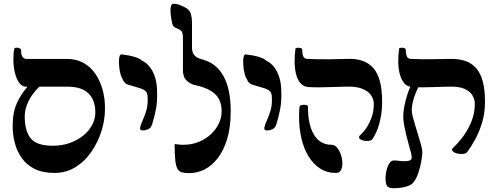

<svg xmlns="http://www.w3.org/2000/svg" viewBox="-20 -904 2621 1017"><path d="M268 12Q207 12 165 -8.5Q123 -29 97 -64.5Q71 -100 59 -144.5Q47 -189 47 -236Q47 -310 70.5 -360Q94 -410 126 -445H116Q98 -445 83 -464Q68 -483 59.5 -516Q51 -549 51 -591Q51 -610 52 -621.5Q53 -633 56 -646Q57 -651 66 -651.5Q75 -652 83.5 -648.5Q92 -645 92 -637Q91 -614 99 -603.5Q107 -593 117 -592Q172 -592 228.5 -592Q285 -592 334 -592Q384 -592 422 -571Q460 -550 485.5 -512.5Q511 -475 524 -427Q537 -379 536 -325Q536 -268 517 -208.5Q498 -149 463.5 -99Q429 -49 379.5 -18.5Q330 12 268 12ZM260 -132Q308 -132 349 -146.5Q390 -161 420.5 -185.5Q451 -210 468 -242Q485 -274 485 -309Q485 -349 470 -380Q455 -411 422.5 -428Q390 -445 336 -445H189Q170 -428 152 -403Q134 -378 122.5 -348Q111 -318 111 -287Q111 -211 142.5 -171.5Q174 -132 260 -132Z M736 -213Q730 -213 725.5 -216Q721 -219 722 -228Q726 -246 736.5 -268.5Q747 -291 755.5 -320.5Q764 -350 762 -386Q762 -411 751.5 -421Q741 -431 717.5 -438Q694 -445 657 -456Q648 -459 641 -466Q634 -473 627 -490Q623 -495 619 -509Q615 -523 612.5 -541.5Q610 -560 610 -577Q610 -594 613 -605Q616 -616 624 -616Q642 -614 663 -610Q684 -606 702.5 -599.5Q721 -593 732 -583Q757 -571 774.5 -548Q792 -525 802 -492.5Q812 -460 812 -416Q814 -367 806 -326Q798 -285 786 -246Q780 -226 765 -219.5Q750 -213 736 -213Z M905 -141Q919 -140 927 -138.5Q935 -137 950 -137Q995 -137 1032 -152Q1069 -167 1096.5 -192.5Q1124 -218 1139 -249.5Q1154 -281 1154 -314Q1154 -373 1119.5 -405.5Q1085 -438 1014 -453Q990 -458 969.5 -476.5Q949 -495 949 -532Q949 -561 949 -588.5Q949 -616 949 -644.5Q949 -673 949 -703Q949 -732 940 -740.5Q931 -749 915 -755Q902 -759 896.5 -768.5Q891 -778 887 -807Q884 -824 883 -841.5Q882 -859 885.5 -871.5Q889 -884 899 -884Q917 -884 936.5 -876Q956 -868 970 -859Q986 -848 991.5 -828.5Q997 -809 997 -786Q997 -755 997 -716Q997 -677 997 -651Q997 -630 1007.5 -614Q1018 -598 1052 -589Q1125 -570 1163.5 -501.5Q1202 -433 1202 -315Q1202 -230 1183.5 -168.5Q1165 -107 1133.5 -66.5Q1102 -26 1063.5 -6.5Q1025 13 984 13Q959 13 944 9Q929 5 920.5 -9Q912 -23 908.5 -54.5Q905 -86 905 -141Z M1394 -213Q1388 -213 1383.5 -216Q1379 -219 1380 -228Q1384 -246 1394.5 -268.5Q1405 -291 1413.5 -320.5Q1422 -350 1420 -386Q1420 -411 1409.5 -421Q1399 -431 1375.5 -438Q1352 -445 1315 -456Q1306 -459 1299 -466Q1292 -473 1285 -490Q1281 -495 1277 -509Q1273 -523 1270.5 -541.5Q1268 -560 1268 -577Q1268 -594 1271 -605Q1274 -616 1282 -616Q1300 -614 1321 -610Q1342 -606 1360.5 -599.5Q1379 -593 1390 -583Q1415 -571 1432.5 -548Q1450 -525 1460 -492.5Q1470 -460 1470 -416Q1472 -367 1464 -326Q1456 -285 1444 -246Q1438 -226 1423 -219.5Q1408 -213 1394 -213Z M1953 -167Q1946 -159 1931.5 -157.5Q1917 -156 1902.5 -160Q1888 -164 1883 -172Q1878 -180 1890 -190Q1904 -202 1920 -225.5Q1936 -249 1948 -281.5Q1960 -314 1960 -354Q1960 -378 1945.5 -399.5Q1931 -421 1898.5 -434Q1866 -447 1811 -445Q1773 -444 1738.5 -443Q1704 -442 1673 -441.5Q1642 -441 1613 -443Q1588 -445 1572 -463Q1556 -481 1548.5 -510.5Q1541 -540 1540.5 -575Q1540 -610 1545 -646Q1546 -650 1554.5 -651Q1563 -652 1572 -649.5Q1581 -647 1581 -641Q1581 -617 1586.5 -605Q1592 -593 1608 -592Q1632 -591 1658.5 -590.5Q1685 -590 1722.5 -590Q1760 -590 1819 -592Q1866 -594 1901 -581.5Q1936 -569 1958.5 -542.5Q1981 -516 1992.5 -472.5Q2004 -429 2004 -367Q2004 -318 1996 -278.5Q1988 -239 1976 -211Q1964 -183 1953 -167ZM1760 12Q1711 12 1674.5 -12Q1638 -36 1613 -78Q1588 -120 1576 -173.5Q1564 -227 1564 -285Q1564 -311 1565 -321Q1566 -331 1567 -340Q1569 -346 1580 -348Q1591 -350 1601 -348Q1611 -346 1611 -340Q1611 -243 1643.5 -190Q1676 -137 1737 -137Q1753 -137 1765.5 -122Q1778 -107 1785.5 -85Q1793 -63 1793.5 -40.5Q1794 -18 1786 -3Q1778 12 1760 12Z M2455 -99Q2448 -90 2432 -88.5Q2416 -87 2400 -91.5Q2384 -96 2377 -104Q2370 -112 2381 -122Q2408 -147 2434 -182.5Q2460 -218 2477.5 -261.5Q2495 -305 2495 -354Q2495 -378 2482 -399.5Q2469 -421 2439 -434Q2409 -447 2357 -445Q2319 -444 2285.5 -443Q2252 -442 2221.5 -441.5Q2191 -441 2162 -443Q2137 -445 2121.5 -463Q2106 -481 2098 -510.5Q2090 -540 2089.5 -575Q2089 -610 2094 -646Q2095 -650 2103.5 -651Q2112 -652 2120.5 -649.5Q2129 -647 2129 -641Q2130 -617 2135 -605Q2140 -593 2156 -592Q2181 -591 2207 -590.5Q2233 -590 2270 -590.5Q2307 -591 2365 -592Q2412 -593 2446.5 -580.5Q2481 -568 2503.5 -541.5Q2526 -515 2537.5 -471.5Q2549 -428 2549 -366Q2549 -306 2534 -256Q2519 -206 2497.5 -166.5Q2476 -127 2455 -99ZM2065 93Q2035 93 2028.5 78Q2022 63 2022 38Q2022 31 2024 16Q2026 1 2031 -15Q2036 -31 2045 -42.5Q2054 -54 2066 -54Q2079 -54 2095 -52Q2111 -50 2126 -50Q2141 -50 2151 -54.5Q2161 -59 2161 -71Q2161 -78 2156.5 -96Q2152 -114 2145 -138.5Q2138 -163 2131.5 -190Q2125 -217 2120.5 -242Q2116 -267 2116 -287Q2116 -312 2122 -343Q2128 -374 2139 -407Q2150 -440 2166 -468L2210 -469Q2193 -439 2182 -411.5Q2171 -384 2166 -361Q2161 -338 2161 -320Q2161 -306 2167 -283.5Q2173 -261 2181 -234.5Q2189 -208 2197 -182Q2205 -156 2211 -134Q2217 -112 2217 -99Q2217 -79 2211.5 -49Q2206 -19 2196 11.5Q2186 42 2170 62Q2160 74 2143 80.5Q2126 87 2105.5 90Q2085 93 2065 93Z"/></svg>

Font: Noto Rashi Hebrew SemiBold
Style: Regular
Weight: 600
Version: Version 1.006